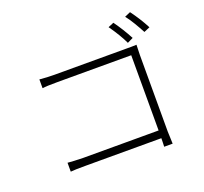

<svg xmlns="http://www.w3.org/2000/svg" viewBox="-145 -1016 1290 1216"><g transform="rotate(-20 500.0 -408.5)"><path d="M809 -687 770 -668Q741 -730 689 -803L727 -819Q772 -757 809 -687ZM932 -714 892 -697Q874 -731 851.5 -768.5Q829 -806 810 -829L849 -846Q896 -783 932 -714ZM265 -637H751H784Q806 -637 817 -638Q815 -596 815 -570V-54Q815 -35 817 -1L818 29H761L762 1Q763 -15 763 -50V-587H266Q191 -587 164 -583V-642Q216 -637 265 -637ZM196 -82Q234 -80 254 -80H788V-28H255Q175 -28 151 -25V-85Z"/></g></svg>

Font: Merged Yaku Han JP Light
Style: Regular
Weight: 300
Designer: Ryoko NISHIZUKA 西塚涼子 (kana, bopomofo & ideographs); Paul D. Hunt (Latin, Greek & Cyrillic); Sandoll Communications 산돌커뮤니
Foundry: Adobe
Version: Version 2.004